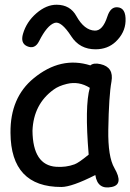

<svg xmlns="http://www.w3.org/2000/svg" viewBox="-20 -782 564 831"><path d="M149.2 -603.8Q130.7 -566.8 96.7 -582.2Q67.9 -595.4 79.5 -635.4Q94.5 -687.3 137.6 -724.6Q181 -762 225.7 -761.5Q284.2 -761.1 310.9 -711.9Q344.9 -651.2 390.1 -649.5Q424.5 -648.1 444.7 -710.6Q458 -751.9 486.9 -750.6Q526 -749.2 523.4 -689.9Q521.3 -639.8 480.4 -601.1Q446 -569 394.4 -568.6Q325.1 -568.2 288.5 -624.8Q244.7 -692.5 216.3 -682.9Q183.6 -672.3 149.2 -603.8ZM246.1 27.3Q26.9 27.8 25.4 -207Q23.9 -359.9 126 -443.4Q243.2 -539.6 371.1 -499Q385.3 -511.2 415 -504.4Q473.6 -491.2 462.4 -428.7Q451.2 -367.7 448.7 -220.7Q446.8 -103.5 475.1 -54.7Q516.6 16.6 463.4 27.3Q402.3 40 392.6 -24.4Q291.5 26.9 246.1 27.3ZM302.7 -70.8Q320.3 -77.1 363.8 -112.8Q346.2 -322.8 368.7 -401.9Q321.3 -431.6 269.5 -418.9Q233.4 -410.2 211.9 -394Q125 -331.1 120.6 -216.3Q122.1 -66.9 223.1 -60.1Q265.6 -57.1 302.7 -70.8Z"/></svg>

Font: Comic Relief
Style: Regular
Weight: 400
Designer: Jeff Davis
Foundry: Loudifier
Version: Version 1.0